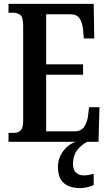

<svg xmlns="http://www.w3.org/2000/svg" viewBox="-20 -734 562 994"><path d="M24 0V-46H50Q74 -46 87 -59Q100 -72 100 -108V-601Q100 -645 85 -656.5Q70 -668 50 -668H24V-714H465L468 -535H414L410 -579Q407 -614 393 -637Q379 -660 345 -660H219V-401H410V-347H219V-54H366Q400 -54 416 -78Q432 -102 436 -135L441 -179H495L490 0ZM397 240Q340 240 310 213.5Q280 187 280 130Q280 83 308.5 46.5Q337 10 374 0H433Q408 10 383 39Q358 68 358 115Q358 146 374 160Q390 174 414 174Q434 174 465 166V224Q452 231 431 235.5Q410 240 397 240Z"/></svg>

Font: Noto Serif ExtraCondensed SemiBold
Style: Regular
Weight: 600
Width: 2
Designer: Monotype Design Team
Foundry: Monotype Imaging Inc.
Version: Version 2.015; ttfautohint (v1.8.4.7-5d5b)